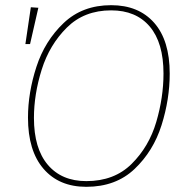

<svg xmlns="http://www.w3.org/2000/svg" viewBox="-20 -711 734 741"><path d="M635 -427Q635 -328 603.5 -228Q572 -128 499.5 -59Q427 10 313 10Q208 10 148 -59.5Q88 -129 88 -257Q88 -353 120.5 -453Q153 -553 225.5 -622Q298 -691 409 -691Q515 -691 575 -623Q635 -555 635 -427ZM111 -256Q111 -138 164.5 -75Q218 -12 313 -12Q421 -12 488 -78.5Q555 -145 583 -240Q611 -335 611 -427Q611 -546 558 -608.5Q505 -671 409 -671Q305 -671 238 -604.5Q171 -538 141 -442.5Q111 -347 111 -256ZM128 -681 96 -541H78L99 -683Z"/></svg>

Font: FiraGO Thin
Style: Italic
Weight: 100
Italic angle: -8°
Designer: bBox Type GmbH
Foundry: bBox Type GmbH
Version: Version 1.001